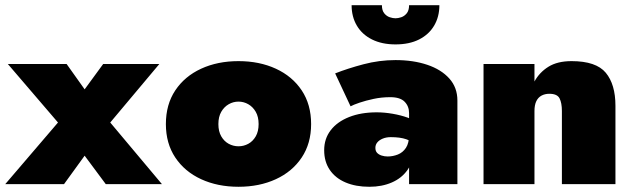

<svg xmlns="http://www.w3.org/2000/svg" viewBox="-20 -705 2426 735"><path d="M375 -460 304 -363 235 -460H10L202 -236L0 0H225L304 -109L385 0H600L402 -236L590 -460Z M615 -230Q615 -156 651 -102Q687 -48 750 -19Q813 10 893 10Q973 10 1036 -19Q1099 -48 1135 -102Q1171 -156 1171 -230Q1171 -305 1135 -359Q1099 -413 1036 -442Q973 -471 893 -471Q813 -471 750 -442Q687 -413 651 -359Q615 -305 615 -230ZM816 -230Q816 -258 827 -277Q838 -296 855.5 -306Q873 -316 893 -316Q913 -316 930.5 -306Q948 -296 959 -277Q970 -258 970 -230Q970 -202 959 -183Q948 -164 930.5 -154.5Q913 -145 893 -145Q873 -145 855.5 -154.5Q838 -164 827 -183Q816 -202 816 -230Z M1417 -139Q1417 -151 1424.5 -160Q1432 -169 1445.5 -174.5Q1459 -180 1476 -180Q1512 -180 1535 -172Q1558 -164 1579 -147V-233Q1567 -245 1541 -254.5Q1515 -264 1483 -269.5Q1451 -275 1422 -275Q1362 -275 1316.5 -257Q1271 -239 1246 -206.5Q1221 -174 1221 -130Q1221 -86 1242.5 -54.5Q1264 -23 1303 -6.5Q1342 10 1394 10Q1442 10 1480 -6.5Q1518 -23 1540 -54.5Q1562 -86 1562 -130L1546 -190Q1546 -157 1534 -139Q1522 -121 1503 -113.5Q1484 -106 1464 -106Q1452 -106 1441 -109.5Q1430 -113 1423.5 -120Q1417 -127 1417 -139ZM1322 -298Q1333 -304 1356.5 -312Q1380 -320 1410.5 -326.5Q1441 -333 1474 -333Q1512 -333 1529 -315.5Q1546 -298 1546 -272V0H1731V-320Q1731 -370 1700 -404.5Q1669 -439 1615.5 -457Q1562 -475 1494 -475Q1432 -475 1371.5 -459Q1311 -443 1263 -424ZM1326 -685Q1326 -641 1346 -607Q1366 -573 1404 -554Q1442 -535 1494 -535Q1547 -535 1584.5 -554Q1622 -573 1642 -607Q1662 -641 1662 -685H1546Q1546 -665 1537 -654Q1528 -643 1516 -639Q1504 -635 1494 -635Q1484 -635 1472 -639Q1460 -643 1451 -654Q1442 -665 1442 -685Z M2131 -280V0H2336V-300Q2336 -382 2299 -426.5Q2262 -471 2168 -471Q2114 -471 2079.5 -449.5Q2045 -428 2026 -393V-460H1831V0H2026V-280Q2026 -303 2033 -317.5Q2040 -332 2053 -339Q2066 -346 2083 -346Q2113 -346 2122 -328.5Q2131 -311 2131 -280Z"/></svg>

Font: Jost Black
Style: Regular
Weight: 900
Version: Version 3.710